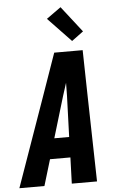

<svg xmlns="http://www.w3.org/2000/svg" viewBox="-87 -1027 650 1069"><g transform="rotate(-5 238.5 -492.0)"><path d="M-23 0 150 -490 236 -735H395L400 -490L411 0H270L275 -146H161L117 0ZM278 -260 286 -490Q286 -508 286.5 -526Q287 -544 287 -562Q281 -544 275.5 -526Q270 -508 264 -490L195 -260ZM341 -791 212 -926 293 -984 406 -839Z"/></g></svg>

Font: Iosevka SS04 Heavy
Style: Italic
Weight: 900
Italic angle: -9°
Monospace: yes
Designer: Belleve Invis
Foundry: Belleve Invis
Version: Version 19.0.0; ttfautohint (v1.8.4)